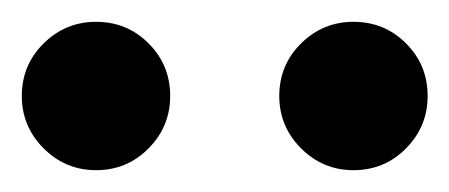

<svg xmlns="http://www.w3.org/2000/svg" viewBox="-20 -787 412 176"><path d="M304 -631Q276 -631 256 -651Q236 -671 236 -699Q236 -727.5 256 -747.2Q276 -767 304 -767Q332.5 -767 352.2 -747.2Q372 -727.5 372 -699Q372 -671 352.2 -651Q332.5 -631 304 -631ZM68 -631Q40 -631 20 -651Q0 -671 0 -699Q0 -727.5 20 -747.2Q40 -767 68 -767Q96.5 -767 116.2 -747.2Q136 -727.5 136 -699Q136 -671 116.2 -651Q96.5 -631 68 -631Z"/></svg>

Font: Spartan Thin SemiBold
Style: Regular
Weight: 600
Version: Version 1.004